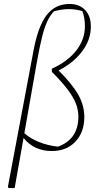

<svg xmlns="http://www.w3.org/2000/svg" viewBox="-20 -755 504 970"><path d="M23 195 20 188 149 -498Q172 -622 215.5 -678.5Q259 -735 331 -735Q381 -735 410 -704.5Q439 -674 439 -621Q439 -554 395 -495.5Q351 -437 276 -399Q347 -328 376.5 -274.5Q406 -221 406 -164Q406 -87 361 -39.5Q316 8 242 8Q152 8 99 -58L54 195ZM168 -451 103 -82Q132 -56 176 -38Q220 -20 273 -14Q376 -52 376 -166Q376 -199 363.5 -231.5Q351 -264 321.5 -303Q292 -342 242 -392V-408Q322 -444 365.5 -500Q409 -556 409 -622Q409 -666 396 -699Q362 -709 328 -709Q293 -709 253 -698Q234 -679 219.5 -648.5Q205 -618 193 -570Q181 -522 168 -451Z"/></svg>

Font: Piazzolla Thin
Style: Italic
Weight: 100
Italic angle: -11.3°
Designer: Juan Pablo del Peral
Foundry: Huerta Tipografica
Version: Version 1.330